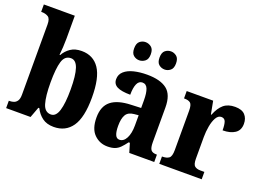

<svg xmlns="http://www.w3.org/2000/svg" viewBox="-109 -1037 1822 1323"><g transform="rotate(20 802.0 -375.0)"><path d="M365 10Q314 10 281 -14.5Q248 -39 229 -78H222L193 0H14V-54H20Q35 -54 50 -59Q65 -64 75 -79Q85 -94 85 -124V-639Q85 -682 65.5 -694Q46 -706 18 -706H14V-760H241V-591Q241 -564 239 -529Q237 -494 234 -471H239Q257 -504 289 -526Q321 -548 370 -548Q455 -548 500 -481.5Q545 -415 545 -270Q545 -124 498.5 -57Q452 10 365 10ZM318 -64Q355 -64 371.5 -117.5Q388 -171 388 -272Q388 -375 371 -425.5Q354 -476 317 -476Q272 -476 256.5 -424.5Q241 -373 241 -271Q241 -171 257 -117.5Q273 -64 318 -64Z M759 10Q702 10 661.5 -30Q621 -70 621 -153Q621 -235 669.5 -274Q718 -313 816 -316L888 -319V-374Q888 -429 876.5 -458Q865 -487 837 -487Q811 -487 798.5 -458.5Q786 -430 786 -379Q721 -379 689.5 -395Q658 -411 658 -447Q658 -482 684 -505Q710 -528 753.5 -538.5Q797 -549 849 -549Q946 -549 995 -511Q1044 -473 1044 -379V-125Q1044 -84 1055.5 -69Q1067 -54 1097 -54H1100V0H917L897 -67H888Q868 -40 851 -23Q834 -6 812.5 2Q791 10 759 10ZM821 -62Q852 -62 870.5 -97.5Q889 -133 889 -191V-266L857 -263Q814 -259 797.5 -231Q781 -203 781 -149Q781 -107 790.5 -84.5Q800 -62 821 -62ZM949 -623Q925 -623 906.5 -638Q888 -653 888 -689Q888 -726 906.5 -741Q925 -756 949 -756Q971 -756 990 -741Q1009 -726 1009 -689Q1009 -653 990 -638Q971 -623 949 -623ZM762 -623Q739 -623 720.5 -638Q702 -653 702 -689Q702 -726 720.5 -741Q739 -756 762 -756Q785 -756 804.5 -741Q824 -726 824 -689Q824 -653 804.5 -638Q785 -623 762 -623Z M1137 0V-54H1141Q1171 -54 1188 -66.5Q1205 -79 1205 -126V-414Q1205 -458 1190.5 -470Q1176 -482 1147 -482H1143V-536H1337L1355 -441H1359Q1380 -495 1411.5 -521.5Q1443 -548 1495 -548Q1545 -548 1568 -523Q1591 -498 1591 -458Q1591 -411 1557.5 -388.5Q1524 -366 1468 -366Q1468 -407 1460.5 -428.5Q1453 -450 1429 -450Q1406 -450 1391 -423.5Q1376 -397 1369 -357.5Q1362 -318 1362 -279V-121Q1362 -77 1377.5 -65.5Q1393 -54 1418 -54H1448V0Z"/></g></svg>

Font: Noto Serif Tamil Condensed ExtraBold
Style: Italic
Weight: 800
Width: 3
Italic angle: -12°
Designer: Indian Type Foundry, Tom Grace, and the Monotype Design Team
Foundry: Monotype Imaging Inc.
Version: Version 2.003; ttfautohint (v1.8.4.7-5d5b)